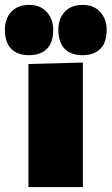

<svg xmlns="http://www.w3.org/2000/svg" viewBox="-76 -763 455 783"><path d="M40 0V-502L262 -508V0ZM260 -538Q213.5 -538 187.8 -563.8Q162 -589.5 162 -642Q162 -686.5 188 -714.8Q214 -743 261 -743Q307.5 -743 333.2 -713.5Q359 -684 359 -642Q359 -589.5 333.2 -563.8Q307.5 -538 260 -538ZM42 -538Q-4.5 -538 -30.2 -563.8Q-56 -589.5 -56 -642Q-56 -686.5 -30 -714.8Q-4 -743 43 -743Q89.5 -743 115.2 -713.5Q141 -684 141 -642Q141 -589.5 115.2 -563.8Q89.5 -538 42 -538Z"/></svg>

Font: Commissioner Black
Style: Regular
Weight: 900
Designer: Kostas Bartsokas
Foundry: Kostas Bartsokas
Version: Version 1.000; ttfautohint (v1.8.3)